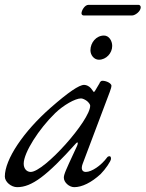

<svg xmlns="http://www.w3.org/2000/svg" viewBox="-26 -760 602 794"><path d="M320 -696H520C533 -696 556 -713 556 -730C556 -735 552 -740 547 -740H340C324 -740 311 -716 311 -705C311 -700 315 -696 320 -696ZM383 -513C413 -513 438 -540 438 -570C438 -591 425 -613 404 -613C372 -613 348 -584 348 -552C348 -532 363 -513 383 -513ZM45 14C105 14 167 -32 289 -168C291 -170 293 -171 294 -171C297 -171 296 -163 291 -153C273 -116 241 -44 242 -44C242 -44 243 -45 244 -48C240 -40 238 -31 238 -25C238 -6 260 14 281 14C313 14 352 -5 390 -40C410 -60 433 -94 433 -103C433 -111 431 -114 426 -114C423 -114 419 -112 417 -109C392 -75 353 -49 329 -49C313 -49 308 -62 316 -83L428 -380C433 -394 435 -401 435 -405C435 -415 415 -426 397 -426C393 -426 389 -423 385 -416C386 -417 387 -418 387 -418C387 -418 382 -410 368 -386C366 -382 364 -380 362 -380C361 -380 368 -371 350 -395C343 -403 332 -409 322 -409C301 -409 256 -378 184 -315C71 -216 -6 -101 -6 -30C-6 -8 20 14 45 14ZM101 -49C84 -49 72 -63 72 -83C72 -129 135 -227 202 -292C236 -325 285 -353 309 -353C316 -353 326 -348 334 -342C341 -336 347 -328 347 -323C347 -262 157 -49 101 -49Z"/></svg>

Font: EB Garamond
Style: Italic
Weight: 400
Italic angle: -17.2°
Designer: Georg Duffner and Octavio Pardo
Foundry: Georg Duffner
Version: Version 1.000;PS 001.000;hotconv 1.0.88;makeotf.lib2.5.64775